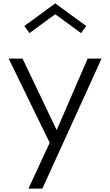

<svg xmlns="http://www.w3.org/2000/svg" viewBox="-20 -860 656 1140"><path d="M149 260 275 -12.5 31.5 -512H114L316.5 -87.5L500.5 -512H583L231.5 260ZM155 -663.5 124.5 -705.5 308 -840 492 -705.5 461 -663.5 308 -775.5Z"/></svg>

Font: Spartan Thin
Style: Regular
Weight: 400
Version: Version 1.004